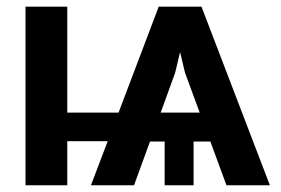

<svg xmlns="http://www.w3.org/2000/svg" viewBox="-20 -550 835 570"><path d="M604.5 -129.9H554.7V0H468.8V-129.9H425.3L377.9 0H250L299.8 -130.9H179.7V0H55.7V-530.3H179.7V-215.8H332L451.2 -530.3H578.1L781.2 0H652.3ZM572.8 -215.8 529.3 -334 514.6 -395.5 500 -334 457 -215.8Z"/></svg>

Font: Pretendard SemiBold
Style: Regular
Weight: 600
Designer: Base glyphs from Inter by Rasmus Andersson; Hangeul glyphs from Noto Sans CJK(Source Han Sans) by Jang Soo-young and Kan
Foundry: Kil Hyung-jin
Version: Version 1.309